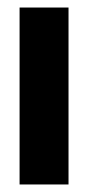

<svg xmlns="http://www.w3.org/2000/svg" viewBox="-20 -490 234 510"><path d="M32 -470H162V0H32Z"/></svg>

Font: Smooch Sans Thin ExtraBold
Style: Regular
Weight: 800
Version: Version 1.010